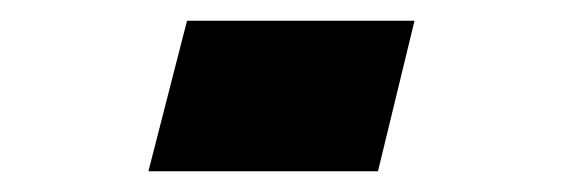

<svg xmlns="http://www.w3.org/2000/svg" viewBox="-20 -165 551 185"><path d="M379.4 -145 344.2 0H123L160.2 -145Z"/></svg>

Font: Scheherazade New
Style: Bold
Weight: 700
Designer: SIL International
Foundry: SIL International
Version: Version 4.000